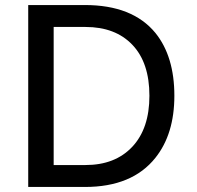

<svg xmlns="http://www.w3.org/2000/svg" viewBox="-20 -742 781 762"><path d="M672 -362Q672 -210 597 -116Q505 0 317 0H92V-722H317Q506 -722 597 -611Q672 -518 672 -362ZM573 -362Q573 -493 505.5 -564Q438 -635 319 -635H193V-87H319Q437 -87 505 -159.5Q573 -232 573 -362Z"/></svg>

Font: Mingzat
Style: Regular
Weight: 400
Designer: Jason Glavy (Lepcha), Lorna Priest (Lepcha additions), Walt Agee (Sophia), Victor Gaultney (Sophia)
Foundry: SIL International
Version: Version 0.100